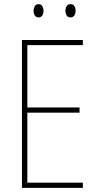

<svg xmlns="http://www.w3.org/2000/svg" viewBox="-20 -907 472 927"><path d="M380 0H86V-714H380V-689H112V-388H364V-363H112V-25H380ZM142 -855Q142 -867 148 -877Q154 -887 166 -887Q178 -887 184 -877.5Q190 -868 190 -855Q190 -841 184 -832Q178 -823 166 -823Q154 -823 148 -832.5Q142 -842 142 -855ZM296 -855Q296 -868 302 -877.5Q308 -887 320 -887Q333 -887 339 -878Q345 -869 345 -855Q345 -841 339 -832Q333 -823 320 -823Q308 -823 302 -832.5Q296 -842 296 -855Z"/></svg>

Font: Noto Sans Gurmukhi UI Condensed Thin
Style: Regular
Weight: 100
Width: 3
Designer: Jelle Bosma - Monotype Design Team
Foundry: Monotype Imaging Inc.
Version: Version 2.004; ttfautohint (v1.8.4.7-5d5b)